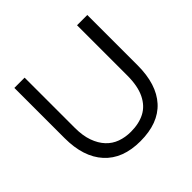

<svg xmlns="http://www.w3.org/2000/svg" viewBox="-148 -711 873 873"><g transform="rotate(-45 288.5 -274.5)"><path d="M286 14Q173 14 112.5 -52.5Q52 -119 52 -240V-563H118V-240Q118 -190 131 -153.5Q144 -117 166.5 -93Q189 -69 219.5 -58Q250 -47 286 -47Q338 -47 375.5 -66.5Q413 -86 434 -129Q455 -172 455 -240V-563H521V-240Q521 -117 461.5 -51.5Q402 14 286 14Z"/></g></svg>

Font: Darker Grotesque Light Medium
Style: Regular
Weight: 500
Version: Version 1.000;gftools[0.9.28]